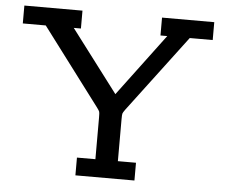

<svg xmlns="http://www.w3.org/2000/svg" viewBox="-50 -752 948 810"><g transform="rotate(5 423.5 -347.5)"><path d="M21 -619.1V-694.8H267.1V-619.1H236.8L436 -356L632.8 -619.1H604V-694.8H825.2V-619.1H728L482.9 -293.9Q474.1 -281.7 472.7 -276.9Q471.2 -272 471.2 -252.9V-75.2H547.9V0H297.9V-75.2H376V-252Q376 -271 374.5 -275.9Q373 -280.8 363.8 -293L118.2 -619.1Z"/></g></svg>

Font: CMU Concrete
Style: Bold
Weight: 700
Version: Version 0.7.0